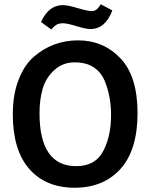

<svg xmlns="http://www.w3.org/2000/svg" viewBox="-20 -866 704 899"><path d="M40 -331Q40 -423 67 -492.5Q94 -562 138 -600Q227 -677 345.5 -677Q464 -677 544 -593Q624 -509 624 -336.5Q624 -164 544.5 -75.5Q465 13 329.5 13Q194 13 117 -75Q40 -163 40 -331ZM165 -336Q165 -88 337 -88Q429 -88 466 -164Q500 -231 500 -328Q500 -415 470 -488Q453 -528 418.5 -551Q384 -574 329 -574Q274 -574 234.5 -538Q195 -502 180 -451Q165 -400 165 -336ZM220 -728 172 -763Q208 -842 274 -842Q298 -842 344 -828Q390 -814 411.5 -814Q433 -814 452 -846L506 -817Q473 -730 403 -730Q382 -730 338 -743.5Q294 -757 276 -757Q258 -757 247 -751.5Q236 -746 220 -728Z"/></svg>

Font: Bree Serif
Style: Regular
Weight: 400
Designer: Veronika Burian, Jos Scaglione
Foundry: TypeTogether
Version: Version 1.002